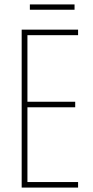

<svg xmlns="http://www.w3.org/2000/svg" viewBox="-20 -941 421 868"><path d="M333 -93H78V-807H333V-782H104V-481H320V-456H104V-118H333ZM317 -921V-897H115V-921Z"/></svg>

Font: Noto Sans Kannada UI ExtraCondensed Thin
Style: Regular
Weight: 100
Width: 2
Designer: Jelle Bosma - Monotype Design Team
Foundry: Monotype Imaging Inc.
Version: Version 2.005; ttfautohint (v1.8.4.7-5d5b)